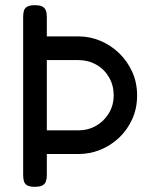

<svg xmlns="http://www.w3.org/2000/svg" viewBox="-20 -708 584 738"><path d="M113 10Q94 10 84.5 4.5Q75 -1 72 -11.5Q69 -22 69 -36V-643Q69 -657 72 -667Q75 -677 85 -682.5Q95 -688 114 -688Q134 -688 143.5 -682.5Q153 -677 156.5 -667Q160 -657 160 -642V-568H283Q325 -568 365 -551.5Q405 -535 437 -504.5Q469 -474 488 -432.5Q507 -391 507 -341Q507 -291 488 -249.5Q469 -208 437 -178Q405 -148 365 -132Q325 -116 282 -116H160V-35Q160 -21 156.5 -11Q153 -1 143.5 4.5Q134 10 113 10ZM160 -207H283Q318 -207 348.5 -224Q379 -241 398 -272Q417 -303 417 -342Q417 -380 399 -411Q381 -442 350 -459.5Q319 -477 282 -477H160Z"/></svg>

Font: Fredoka SemiCondensed
Style: Regular
Weight: 400
Width: 4
Designer: Ben Nathan
Foundry: Milena B. Brandão, Ben Nathan
Version: Version 2.001